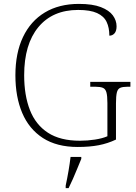

<svg xmlns="http://www.w3.org/2000/svg" viewBox="-20 -744 699 985"><path d="M379 10Q271 10 200 -36Q129 -82 94 -164.5Q59 -247 59 -358Q59 -472 98 -554Q137 -636 210 -680Q283 -724 385 -724Q455 -724 497.5 -707.5Q540 -691 559 -665Q578 -639 578 -609Q578 -585 567.5 -573Q557 -561 541 -561Q541 -602 527 -631.5Q513 -661 478 -677Q443 -693 381 -693Q250 -693 177 -605Q104 -517 104 -358Q104 -255 133.5 -179.5Q163 -104 226 -63Q289 -22 390 -22Q429 -22 467.5 -28Q506 -34 531 -45V-215Q531 -252 526 -270Q521 -288 507.5 -293.5Q494 -299 470 -299H443V-324H649V-299H633Q610 -299 597 -293.5Q584 -288 579.5 -269.5Q575 -251 575 -214V-28Q533 -8 486.5 1Q440 10 379 10ZM317 208Q325 171 331.5 133Q338 95 342 61H397V71Q388 92 377 119.5Q366 147 354 174Q342 201 332 221H317Z"/></svg>

Font: Noto Serif Tamil ExtraLight
Style: Regular
Weight: 200
Designer: Indian Type Foundry, Tom Grace, and the Monotype Design Team
Foundry: Monotype Imaging Inc.
Version: Version 2.004; ttfautohint (v1.8.4.7-5d5b)